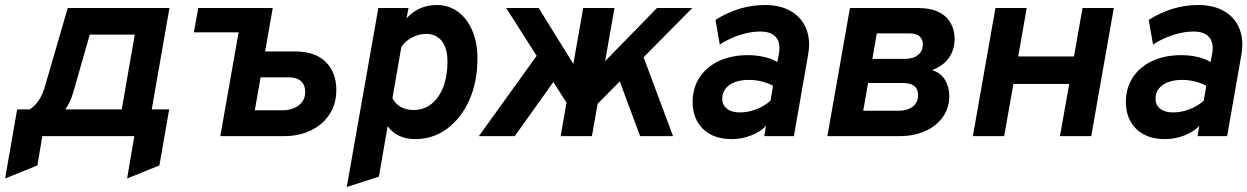

<svg xmlns="http://www.w3.org/2000/svg" viewBox="-41 -543 4976 766"><path d="M-20.6 169 27.4 -106.6H77.4Q98.5 -120.2 113.3 -142.2Q128.2 -164.2 137.4 -195L229.2 -511H635L564.4 -106.6H634L595 117L466.2 169L494.8 0H127.8L108.2 117ZM219.2 -106.6H444.6L496.8 -405H317.2L251 -173.6Q245 -153 237.1 -136.8Q229.2 -120.5 219.2 -106.6Z M732.4 -414 750 -511H1026L1008.4 -414ZM838 0 928 -511H1047.2L1016.6 -337.6H1136.8Q1217 -337.6 1258.9 -295.6Q1300.8 -253.6 1300.8 -184.2Q1300.8 -128 1273.4 -86.6Q1246.1 -45.2 1199.2 -22.6Q1152.4 0 1093.8 0ZM975.6 -103H1086Q1124.5 -103 1150.5 -122.6Q1176.6 -142.2 1176.6 -175.8Q1176.6 -204 1159.7 -219.3Q1142.8 -234.6 1108.6 -234.6H998.8Z M1342.4 203 1468.4 -511H1588.8L1580.8 -469.6Q1628.8 -523 1702 -523Q1749.8 -523 1786.2 -496Q1822.7 -469 1843.2 -420.9Q1863.8 -372.9 1863.8 -309.8Q1863.8 -217 1831.6 -144.3Q1799.4 -71.6 1743.2 -29.8Q1687 12 1615.4 12Q1578.9 12 1551.3 -1.1Q1523.7 -14.1 1505.6 -39.8L1470.6 161.8ZM1609.6 -104.2Q1649.9 -104.2 1680.2 -128.2Q1710.4 -152.3 1727.3 -195.6Q1744.2 -238.8 1744.2 -296.6Q1744.2 -350.1 1721.9 -379Q1699.6 -407.8 1658.4 -407.8Q1630.6 -407.8 1602.9 -393.3Q1575.2 -378.8 1560.2 -356L1524.8 -151.6Q1535.3 -128.8 1557.8 -116.5Q1580.3 -104.2 1609.6 -104.2Z M2250.1 -84.8 1978.5 -511H2108.1L2272.3 -246.4ZM2296.5 -81.6 2318.7 -243.2 2580.1 -511H2720.9ZM1869.5 0 2138.1 -373.2 2207.3 -272.8 2012.7 0ZM2195.7 0 2285.7 -511H2410.5L2320.5 0ZM2512.7 0 2411.3 -272.8 2504.9 -373.2 2644.1 0Z M2878.3 12Q2804.9 12 2763.6 -28.7Q2722.3 -69.4 2722.3 -136Q2722.3 -192.2 2750.1 -234.3Q2777.9 -276.5 2827.7 -299.8Q2877.5 -323 2944.1 -323Q2976.5 -323 3008.3 -315.7Q3040.2 -308.4 3060.3 -295.4L3065.7 -324Q3074.8 -369.6 3055.7 -393.4Q3036.6 -417.2 2991.9 -417.2Q2954.5 -417.2 2912.2 -403.9Q2869.9 -390.6 2830.5 -365.6L2813.5 -463.6Q2860.7 -493.4 2910 -508.2Q2959.3 -523 3010.5 -523Q3072.2 -523 3114.4 -498.4Q3156.7 -473.8 3175.1 -429.4Q3193.4 -384.9 3183.3 -326L3126.3 0H3008.1L3015.1 -40.8Q2992.4 -16.8 2955.1 -2.4Q2917.7 12 2878.3 12ZM2910.7 -94.4Q2942 -94.4 2974.6 -106.5Q3007.1 -118.6 3032.9 -141L3043.1 -200.6Q3024.5 -211.1 2999.4 -217.6Q2974.3 -224.2 2946.7 -224.2Q2913.7 -224.2 2889.9 -214.9Q2866.1 -205.7 2853.3 -188.8Q2840.5 -172 2840.5 -149.4Q2840.5 -123.6 2859.4 -109Q2878.4 -94.4 2910.7 -94.4Z M3259.9 0 3349.9 -511H3621.7Q3672.4 -511 3704.7 -494.6Q3736.9 -478.2 3752.2 -450.4Q3767.5 -422.5 3767.5 -388.2Q3767.5 -346.3 3745.8 -313.8Q3724 -281.3 3677.5 -263.2Q3713.9 -251.8 3730.1 -222.9Q3746.3 -194.1 3746.3 -160.4Q3746.3 -111.8 3720.4 -75.8Q3694.5 -39.8 3649.9 -19.9Q3605.3 0 3548.9 0ZM3402.9 -101.2H3542.3Q3566.7 -101.2 3584.6 -108.5Q3602.4 -115.8 3612.2 -129.8Q3621.9 -143.7 3621.9 -163.6Q3621.9 -178.5 3615.6 -189.4Q3609.3 -200.3 3595.5 -206.1Q3581.7 -211.8 3559.5 -211.8H3422.3ZM3439.5 -308.2H3569.9Q3602.3 -308.2 3621.5 -323.6Q3640.7 -339 3640.7 -366.6Q3640.7 -385.6 3628.1 -397.7Q3615.6 -409.8 3587.7 -409.8H3456.9Z M3840.4 0 3930.4 -511H4055.2L4021.2 -317.8H4243.8L4277.8 -511H4402.6L4312.6 0H4187.8L4224.8 -208.2H4002.2L3965.2 0Z M4606.8 12Q4533.4 12 4492.1 -28.7Q4450.8 -69.4 4450.8 -136Q4450.8 -192.2 4478.6 -234.3Q4506.4 -276.5 4556.2 -299.8Q4606 -323 4672.6 -323Q4705 -323 4736.9 -315.7Q4768.7 -308.4 4788.8 -295.4L4794.2 -324Q4803.3 -369.6 4784.2 -393.4Q4765.1 -417.2 4720.4 -417.2Q4683 -417.2 4640.7 -403.9Q4598.4 -390.6 4559 -365.6L4542 -463.6Q4589.2 -493.4 4638.5 -508.2Q4687.8 -523 4739 -523Q4800.7 -523 4842.9 -498.4Q4885.2 -473.8 4903.5 -429.4Q4921.9 -384.9 4911.8 -326L4854.8 0H4736.6L4743.6 -40.8Q4720.9 -16.8 4683.5 -2.4Q4646.2 12 4606.8 12ZM4639.2 -94.4Q4670.5 -94.4 4703.1 -106.5Q4735.6 -118.6 4761.4 -141L4771.6 -200.6Q4753 -211.1 4727.9 -217.6Q4702.8 -224.2 4675.2 -224.2Q4642.2 -224.2 4618.4 -214.9Q4594.6 -205.7 4581.8 -188.8Q4569 -172 4569 -149.4Q4569 -123.6 4587.9 -109Q4606.9 -94.4 4639.2 -94.4Z"/></svg>

Font: Overpass
Style: Italic
Weight: 400
Italic angle: -10°
Designer: Delve Withrington, Dave Bailey, Thomas Jockin
Foundry: Delve Fonts LLC
Version: Version 4.000